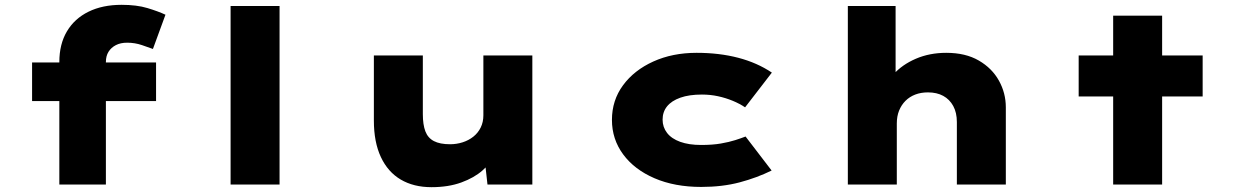

<svg xmlns="http://www.w3.org/2000/svg" viewBox="-20 -765 5154 796"><path d="M226 0V-508Q226 -582 257.5 -635Q289 -688 347 -716.5Q405 -745 484 -745Q547 -745 591.5 -731.5Q636 -718 666 -704L614 -562Q598 -568 568.5 -578Q539 -588 507 -588Q480 -588 460.5 -578Q441 -568 430 -550.5Q419 -533 419 -508V0H323Q290 0 266 0Q242 0 226 0ZM113 -346V-506H627V-346ZM936 0V-740H1139V0Z M1769 11Q1695 11 1641.5 -20.5Q1588 -52 1559 -114Q1530 -176 1530 -265V-535H1733V-292Q1733 -248 1743.5 -220.5Q1754 -193 1779 -180Q1804 -167 1846 -167Q1873 -167 1898 -175Q1923 -183 1942.5 -198.5Q1962 -214 1973 -236.5Q1984 -259 1984 -287V-535H2187V0H2001L1989 -108L2027 -120Q2015 -89 1980.5 -58.5Q1946 -28 1892.5 -8.5Q1839 11 1769 11Z M2887 10Q2777 10 2693.5 -26Q2610 -62 2563.5 -125Q2517 -188 2517 -268Q2517 -349 2563 -411.5Q2609 -474 2688.5 -510Q2768 -546 2868 -546Q2962 -546 3040.5 -525.5Q3119 -505 3180 -464L3069 -320Q3047 -335 3018 -347Q2989 -359 2957 -366Q2925 -373 2890 -373Q2837 -373 2800.5 -360Q2764 -347 2745.5 -324Q2727 -301 2727 -269Q2727 -238 2745.5 -214Q2764 -190 2800 -177Q2836 -164 2887 -164Q2934 -164 2968.5 -170Q3003 -176 3028 -184Q3053 -192 3071 -199L3179 -58Q3118 -28 3046.5 -9Q2975 10 2887 10Z M3495 0V-740H3693V-387L3637 -363Q3647 -415 3683.5 -456Q3720 -497 3777 -521.5Q3834 -546 3903 -546Q3983 -546 4038 -514Q4093 -482 4121.5 -430.5Q4150 -379 4150 -320V0H3947V-259Q3947 -298 3932 -325.5Q3917 -353 3890.5 -367.5Q3864 -382 3827 -382Q3798 -382 3774.5 -373Q3751 -364 3734 -347Q3717 -330 3707.5 -306.5Q3698 -283 3698 -253V0H3597Q3546 0 3520.5 0Q3495 0 3495 0Z M4595 0V-700H4798V0ZM4452 -365V-535H4966V-365Z"/></svg>

Font: Lexend Zetta Black
Style: Regular
Weight: 900
Designer: Bonnie Shaver-Troup, Thomas Jockin
Foundry: Lexend
Version: Version 1.007